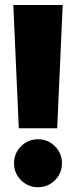

<svg xmlns="http://www.w3.org/2000/svg" viewBox="-20 -743 310 782"><path d="M34.2 -722.7H235.4L212.9 -220.7H56.6ZM37.1 -78.1Q37.1 -118.7 65.7 -147.2Q94.2 -175.8 134.8 -175.8Q175.3 -175.8 203.9 -147.2Q232.4 -118.7 232.4 -78.1Q232.4 -37.6 203.9 -9Q175.3 19.5 134.8 19.5Q94.2 19.5 65.7 -9Q37.1 -37.6 37.1 -78.1Z"/></svg>

Font: Giphurs Black
Style: Regular
Weight: 900
Version: Version 0.920; ttfautohint (v1.8.4.7-5d5b)